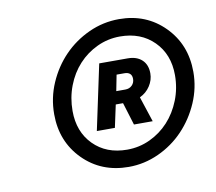

<svg xmlns="http://www.w3.org/2000/svg" viewBox="-56 -785 612 545"><g transform="rotate(-10 250.5 -513.0)"><path d="M274 -304Q195 -304 143 -356.5Q91 -409 91 -488Q91 -535 109.5 -577.5Q128 -620 159 -652Q190 -684 231.5 -703Q273 -722 319 -722Q397 -722 449 -669.5Q501 -617 501 -538Q501 -492 482.5 -449.5Q464 -407 433 -374.5Q402 -342 360.5 -323Q319 -304 274 -304ZM278 -353Q313 -353 344 -367.5Q375 -382 398 -407Q421 -432 434.5 -466Q448 -500 448 -538Q448 -598 410.5 -635.5Q373 -673 313 -673Q278 -673 247 -658.5Q216 -644 193 -619Q170 -594 157 -560Q144 -526 144 -488Q144 -428 181 -390.5Q218 -353 278 -353ZM202 -420 242 -608H324Q350 -608 365 -594Q380 -580 380 -555Q380 -536 369 -519Q358 -502 339 -493L363 -420H309L289 -485H268L254 -420ZM308 -568H285L276 -522H302Q314 -522 321.5 -529.5Q329 -537 329 -548Q329 -558 323.5 -563Q318 -568 308 -568Z"/></g></svg>

Font: Red Hat Display Black
Style: Italic
Weight: 900
Italic angle: -12°
Designer: Pentagram / MCKL
Foundry: Pentagram / MCKL
Version: Version 1.003; Red Hat Display Black Italic